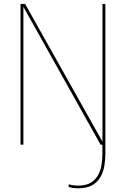

<svg xmlns="http://www.w3.org/2000/svg" viewBox="-20 -758 660 1006"><path d="M389 228.5Q372 228.5 359 226.2Q346 224 340 222V208Q347 210 360.2 212.2Q373.5 214.5 389 214.5Q432.5 214.5 458 197.8Q483.5 181 496.2 155.2Q509 129.5 512.8 100.8Q516.5 72 516.5 48V0H507L99 -728.5L102.5 -729.5V0H87.5V-737.5H111.5L520.5 -9.5L517 -8.5V-737.5H532V48Q532 78 527 109.5Q522 141 507.2 168Q492.5 195 464.2 211.8Q436 228.5 389 228.5Z"/></svg>

Font: Epilogue Thin
Style: Regular
Weight: 250
Designer: Tyler Finck
Foundry: Etcetera Type Co
Version: Version 2.111